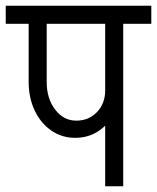

<svg xmlns="http://www.w3.org/2000/svg" viewBox="-45 -650 548 670"><path d="M217 -169Q171 -169 134 -194.5Q97 -220 76 -264.5Q55 -309 55 -364H118Q118 -306 147.5 -267.5Q177 -229 221 -229ZM217 -169 221 -229Q265 -229 293.5 -259Q322 -289 322 -334H370Q370 -287 350 -249.5Q330 -212 295.5 -190.5Q261 -169 217 -169ZM55 -363V-630H118V-363ZM-25 -567V-630H316V-567ZM322 0V-620H385V0ZM224 -567V-630H483V-567Z"/></svg>

Font: Akshar Light
Style: Regular
Weight: 300
Designer: Tall Chai
Foundry: Tall Chai
Version: Version 1.100